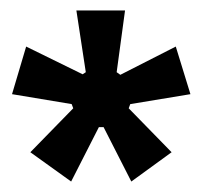

<svg xmlns="http://www.w3.org/2000/svg" viewBox="-20 -768 387 367"><path d="M116 -421 38 -477 120 -561 117 -569 3 -588 30 -679 138 -626 144 -630 126 -748H219L203 -630L210 -625L316 -679L344 -588L229 -569L226 -561L308 -477L231 -421L178 -525H169Z"/></svg>

Font: Manuale SemiBold
Style: Regular
Weight: 600
Version: Version 1.002